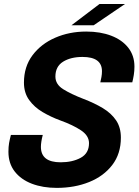

<svg xmlns="http://www.w3.org/2000/svg" viewBox="-20 -902 674 934"><path d="M256 12Q188.5 12 135.2 -8.2Q82 -28.5 51.5 -67.8Q21 -107 21 -164Q21 -188 24.2 -206.2Q27.5 -224.5 33 -245.5H188Q179 -210.5 179 -187.5Q179 -112.5 275 -112.5Q332.5 -112.5 372.8 -134.5Q413 -156.5 413 -205.5Q413 -242 374 -268Q335 -294 272.5 -316.5Q227.5 -333 187.2 -356.8Q147 -380.5 121.8 -415.5Q96.5 -450.5 96.5 -500Q96.5 -577.5 138 -633Q179.5 -688.5 248.5 -718.5Q317.5 -748.5 399.5 -748.5Q468.5 -748.5 521.2 -728.2Q574 -708 604 -669.8Q634 -631.5 634 -578Q634 -557 630.8 -537Q627.5 -517 623.5 -501.5H468Q471 -513.5 473.5 -527.5Q476 -541.5 476 -555.5Q476 -625 381.5 -625Q324 -625 286.8 -601.8Q249.5 -578.5 249.5 -529.5Q249.5 -492 287.2 -468.2Q325 -444.5 387 -420.5Q439.5 -400.5 480.5 -375.8Q521.5 -351 544.8 -316.5Q568 -282 568 -232.5Q568 -154 526.2 -99.5Q484.5 -45 413.8 -16.5Q343 12 256 12ZM327.5 -779 464 -882.5H588L435.5 -779Z"/></svg>

Font: Epilogue
Style: Bold Italic
Weight: 700
Italic angle: -12°
Designer: Tyler Finck
Foundry: Etcetera Type Co
Version: Version 2.111; ttfautohint (v1.8.3)